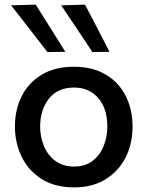

<svg xmlns="http://www.w3.org/2000/svg" viewBox="-20 -798 638 830"><path d="M301 12Q215.5 12 158.5 -25Q101.5 -62 73 -121.8Q44.5 -181.5 44.5 -251Q44.5 -325.5 74.8 -384Q105 -442.5 161.8 -476Q218.5 -509.5 299 -509.5Q381 -509.5 437.8 -475.2Q494.5 -441 523.8 -382.5Q553 -324 553 -251Q553 -176.5 522.8 -117Q492.5 -57.5 436 -22.8Q379.5 12 301 12ZM300.5 -78Q348.5 -78 380.5 -102.8Q412.5 -127.5 428.2 -167Q444 -206.5 444 -251Q444 -328.5 404.8 -374Q365.5 -419.5 300 -419.5Q228.5 -419.5 191 -370.8Q153.5 -322 153.5 -251Q153.5 -206.5 169.8 -167Q186 -127.5 218.8 -102.8Q251.5 -78 300.5 -78ZM185 -573Q146.5 -622.5 107.5 -673Q68 -723 28 -775L134.5 -778Q166 -727 198.5 -676L262.5 -574ZM379.5 -573Q347 -622 313 -673Q279 -723 244.5 -775L347.5 -778Q374 -727 400.5 -676.5Q427 -625.5 453.5 -574Z"/></svg>

Font: Heraclito Medium
Style: Regular
Weight: 500
Designer: Kostas Bartsokas (font) & Cristiano Sobral (main changes)
Foundry: Kostas Bartsokas (font) & Cristiano Sobral (main changes)
Version: Version 1.00;July 8, 2020;FontCreator 13.0.0.2655 64-bit